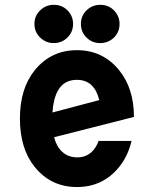

<svg xmlns="http://www.w3.org/2000/svg" viewBox="-20 -751 626 781"><path d="M387.7 -731.4Q420.9 -731.4 442.9 -709.5Q466.3 -686 466.3 -653.8Q466.3 -620.6 443.4 -598.1Q419.9 -575.7 387.7 -575.7Q355 -575.7 332.5 -597.7Q309.1 -620.1 309.1 -653.8Q309.1 -687 332.5 -709.5Q356 -731.4 387.7 -731.4ZM198.7 -731.4Q231.9 -731.4 253.9 -709.5Q277.3 -686 277.3 -653.8Q277.3 -621.1 254.4 -598.4Q231.4 -575.7 198.7 -575.7Q167 -575.7 144 -597.7Q120.1 -620.1 120.1 -653.8Q120.1 -687 144 -709.5Q167 -731.4 198.7 -731.4ZM515.1 -177.7Q500.5 -115.7 463.9 -70.8Q397.9 9.8 293 9.8Q188 9.8 122.1 -70.8Q61 -145.5 61 -268.6Q61 -391.6 122.1 -466.3Q188 -546.9 293 -546.9Q397.9 -546.9 463.9 -466.3Q524.9 -391.6 524.9 -275.4L200.2 -192.9Q206.1 -170.4 215.3 -155.3Q242.7 -110.8 294.4 -110.8Q343.8 -110.8 370.6 -155.3Q376.5 -165 380.9 -177.7ZM193.4 -293.5 383.8 -343.8Q378.9 -363.8 370.6 -379.9Q346.2 -426.3 293 -426.3Q239.7 -426.3 215.3 -381.8Q196.8 -348.1 193.4 -293.5Z"/></svg>

Font: Consola Mono
Style: Bold
Weight: 700
Monospace: yes
Designer: Wojciech Kalinowski "wmk69" (wmk69@o2.pl)
Foundry: Wojciech Kalinowski "wmk69" (wmk69@o2.pl)
Version: Version 2.1.0